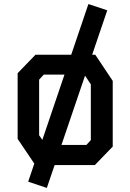

<svg xmlns="http://www.w3.org/2000/svg" viewBox="-20 -814 640 947"><path d="M155 -544H450L536 -415V-91L448 0H154L67 -129V-453ZM173 -147 206 -99H406L428 -123V-398L396 -446H196L173 -421ZM416 -794 509 -763 211 113 119 82Z"/></svg>

Font: Kode Mono SemiBold
Style: Regular
Weight: 600
Monospace: yes
Designer: Isa Ozler
Foundry: Kadena LLC
Version: Version 1.206;gftools[0.9.28]